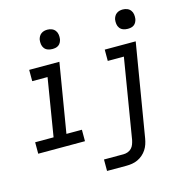

<svg xmlns="http://www.w3.org/2000/svg" viewBox="-132 -858 1164 1198"><g transform="rotate(-15 450.0 -259.0)"><path d="M25 0V-74H144L205 -447H106V-520H301L227 -74H327V0ZM280 -608Q265 -608 251 -613Q237 -618 228.5 -629.5Q220 -641 218 -655.5Q216 -670 218 -685Q220 -695 225.5 -705Q231 -715 240 -721.5Q249 -728 259 -730.5Q269 -733 280 -733Q295 -733 308.5 -727.5Q322 -722 330.5 -710.5Q339 -699 341 -684.5Q343 -670 341 -655Q339 -645 334 -635Q329 -625 320 -618.5Q311 -612 300.5 -610Q290 -608 280 -608ZM412 215V141H538Q552 141 566 136Q580 131 590 120.5Q600 110 605 96.5Q610 83 613 69L698 -447H594V-520H794L694 81Q691 99 685 117Q679 135 668.5 151Q658 167 643 180Q628 193 610.5 201Q593 209 574.5 212Q556 215 538 215ZM767 -608Q752 -608 738 -613Q724 -618 715.5 -629.5Q707 -641 705 -655.5Q703 -670 705 -685Q707 -695 712.5 -705Q718 -715 727 -721.5Q736 -728 746 -730.5Q756 -733 767 -733Q782 -733 795.5 -727.5Q809 -722 817.5 -710.5Q826 -699 828 -684.5Q830 -670 828 -655Q826 -645 821 -635Q816 -625 807 -618.5Q798 -612 787.5 -610Q777 -608 767 -608Z"/></g></svg>

Font: Iosevka Etoile Oblique
Style: Regular
Weight: 400
Italic angle: -9°
Designer: Belleve Invis
Foundry: Belleve Invis
Version: Version 15.5.2; ttfautohint (v1.8.4)